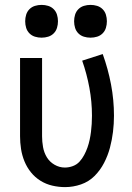

<svg xmlns="http://www.w3.org/2000/svg" viewBox="-20 -757 540 785"><path d="M246 8Q220 8 194 2Q168 -4 145.5 -18Q123 -32 106.5 -52.5Q90 -73 80 -97.5Q70 -122 66 -148Q62 -174 62 -200V-520H152V-200Q152 -178 156 -155.5Q160 -133 171.5 -114Q183 -95 203 -83.5Q223 -72 245 -72Q262 -72 278 -78Q294 -84 305 -96Q316 -108 324 -123Q332 -138 337.5 -153.5Q343 -169 346.5 -185.5Q350 -202 352 -218Q354 -234 355 -250.5Q356 -267 356 -284Q356 -341 345.5 -398Q335 -455 316 -509L400 -536Q422 -475 434 -411.5Q446 -348 446 -284Q446 -251 442 -218Q438 -185 429.5 -153Q421 -121 405.5 -91Q390 -61 366.5 -37.5Q343 -14 311 -3Q279 8 246 8ZM350 -603Q336 -603 323 -607Q310 -611 300.5 -620.5Q291 -630 287 -643Q283 -656 283 -670Q283 -684 287 -697Q291 -710 300.5 -719.5Q310 -729 323 -733Q336 -737 350 -737Q364 -737 377 -733Q390 -729 399.5 -719.5Q409 -710 413 -697Q417 -684 417 -670Q417 -656 413 -643Q409 -630 399.5 -620.5Q390 -611 377 -607Q364 -603 350 -603ZM150 -603Q136 -603 123 -607Q110 -611 100.5 -620.5Q91 -630 87 -643Q83 -656 83 -670Q83 -684 87 -697Q91 -710 100.5 -719.5Q110 -729 123 -733Q136 -737 150 -737Q164 -737 177 -733Q190 -729 199.5 -719.5Q209 -710 213 -697Q217 -684 217 -670Q217 -656 213 -643Q209 -630 199.5 -620.5Q190 -611 177 -607Q164 -603 150 -603Z"/></svg>

Font: Iosevka Term Medium
Style: Regular
Weight: 500
Monospace: yes
Designer: Belleve Invis
Foundry: Belleve Invis
Version: Version 26.3.1